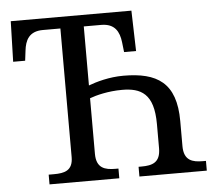

<svg xmlns="http://www.w3.org/2000/svg" viewBox="-51 -770 926 826"><g transform="rotate(-5 412.0 -357.0)"><path d="M518.1 0H809.1V-42H795.9C751.5 -42 713.9 -51.3 713.9 -113.8V-222.2C713.9 -388.7 632.3 -438 486.8 -438C425.3 -438 369.6 -421.9 335.9 -409.2V-664.1H411.1C470.2 -664.1 488.8 -627.4 494.1 -582L499 -539.1H550.8L545.9 -713.9H24.9L20 -539.1H71.8L77.1 -582C82 -625.5 98.6 -664.1 159.2 -664.1H234.9V-108.9C234.9 -50.3 198.2 -42 152.8 -42H129.9V0H431.2V-42H418C373.5 -42 335.9 -51.3 335.9 -113.8V-354C363.3 -364.3 416 -377.9 476.1 -377.9C516.6 -377.9 550.3 -371.1 574.7 -347.7C599.1 -324.2 612.8 -284.2 612.8 -217.8V-113.8C612.8 -51.8 577.1 -42 530.8 -42H518.1Z"/></g></svg>

Font: The Erased English
Style: Regular
Weight: 400
Designer: Monotype Design team + ligartures altered by 180 Amsterdam
Foundry: Monotype Imaging Inc.
Version: Version 1.030;Glyphs 3.1.2 (3151)